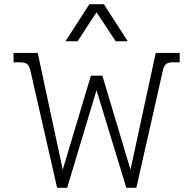

<svg xmlns="http://www.w3.org/2000/svg" viewBox="-20 -901 927 921"><path d="M409 -881H478L593 -703H535L443 -842L352 -703H294ZM125 -566Q120 -586 110 -594Q100 -602 76 -602H45V-647H161L281 -87L416 -538H471L606 -87L727 -647H842V-602H811Q787 -602 777 -594Q767 -586 762 -566L634 0H586L443 -468L302 0H254Z"/></svg>

Font: Pridi ExtraLight
Style: Regular
Weight: 275
Designer: Katatrad Team
Foundry: CadsonDemak
Version: Version 1.001